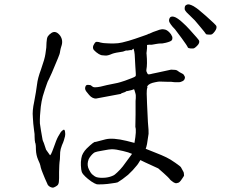

<svg xmlns="http://www.w3.org/2000/svg" viewBox="-20 -840 1040 871"><path d="M882 -726Q863 -750 848 -763Q835 -775 827.5 -783Q820 -791 818 -797Q817 -804 819 -811Q821 -816 826 -818Q831 -821 838 -820Q847 -818 858 -812Q871 -804 881 -796Q896 -784 915 -767Q960 -727 961.5 -722Q963 -717 961.5 -711Q960 -705 954 -697Q948 -689 943 -685.5Q938 -682 928 -683Q916 -683 914 -686Q914 -688 882 -726ZM804 -667Q778 -702 774 -707Q761 -720 755 -729Q749 -737 747 -744Q746 -750 749 -757Q751 -762 756 -764Q762 -766 769 -764Q777 -762 787 -755Q800 -746 809 -737Q824 -724 841 -705Q881 -661 883 -656Q885 -651 883 -645Q881 -639 874 -632Q867 -625 862 -622Q857 -619 845.5 -620Q834 -621 832 -625Q829 -633 804 -667ZM691 -145Q712 -137 735 -126Q752 -118 776 -101Q799 -85 801 -81Q805 -73 813 -59Q814 -57 815 -44Q815 -42 808 -32Q799 -18 795 -15Q790 -10 781 -9Q775 -8 767 -13Q753 -22 748 -30Q744 -35 723 -54Q700 -75 698 -76Q619 -112 618.5 -113Q618 -114 617 -114Q603 -91 602 -91Q583 -67 561 -47Q533 -24 514 -13Q510 -11 486 -8Q468 -5 449 -4Q424 -3 419 -4Q411 -6 394 -17Q376 -30 367 -39Q355 -50 351 -60Q348 -68 347 -89Q346 -105 349 -122Q351 -135 357 -145Q364 -157 373 -166Q408 -200 413 -196Q413 -196 459 -208Q492 -216 554 -201Q587 -192 589 -192Q590 -192 590 -192Q600 -248 594 -264Q594 -266 595 -321Q595 -349 595 -351Q595 -368 595 -382Q596 -389 596 -395Q596 -402 596 -407Q596 -412 593 -421Q589 -437 587 -435Q582 -432 563 -428Q553 -426 552 -426Q550 -423 546 -422Q529 -417 528 -414L416 -393Q411 -392 401 -396Q392 -400 384.5 -409Q377 -418 371.5 -425Q366 -432 366 -439Q366 -444 368.5 -449.5Q371 -455 379 -455Q382 -455 384.5 -454.5Q387 -454 389 -454Q392 -454 397 -449Q399 -447 402.5 -445.5Q406 -444 411 -444Q422 -444 436 -447Q454 -451 465 -454L514 -464Q523 -466 547 -474Q563 -480 577.5 -485.5Q592 -491 594.5 -494Q597 -497 596 -507Q596 -512 594 -538L591 -593Q590 -606 586 -619Q585 -619 585 -619Q577 -612 576 -612Q571 -614 567 -612Q564 -611 560 -611Q557 -610 552 -611Q545 -608 538 -606Q502 -601 489 -596Q469 -587 458 -588L446 -589Q438 -589 428 -595Q415 -603 406 -613Q401 -619 402 -628Q402 -632 407 -640Q410 -646 414 -649Q417 -651 422 -650Q428 -650 436 -647Q449 -644 458 -644Q467 -644 477 -643Q494 -642 516 -644Q529 -645 564 -655Q591 -663 630 -677L647 -683Q656 -688 657 -687Q657 -687 675 -695Q689 -700 695 -702Q705 -706 708 -706Q715 -708 722 -707Q731 -706 736 -703Q742 -700 749.5 -692Q757 -684 759 -678Q763 -673 762 -666Q762 -660 758 -656Q753 -652 743 -649Q735 -646 717 -643Q700 -643 691 -641Q682 -639 668 -637Q657 -638 647 -636Q647 -634 647 -632Q647 -627 647 -622Q647 -618 646 -612Q645 -607 645 -603Q644 -599 645 -594Q649 -549 644 -523Q643 -516 648 -508Q651 -501 658 -503Q662 -504 664 -504Q668 -505 672 -506L696 -511L756 -524Q779 -524 784 -520Q794 -512 807 -506Q812 -504 814 -500Q819 -492 819 -490Q819 -478 809.5 -472.5Q800 -467 790 -467Q765 -467 764 -468Q764 -469 738 -469L704 -470Q698 -470 684 -467Q657 -462 649 -450Q647 -447 648 -446Q650 -444 648 -441Q647 -440 646 -430Q645 -414 646 -401L647 -371Q650 -305 651 -286Q655 -244 654 -233Q653 -222 647 -187Q644 -172 641 -165Q666 -155 691 -145ZM579 -142Q564 -149 538 -155Q506 -163 487 -163Q477 -163 446 -157Q416 -152 410 -149Q399 -143 387 -126Q382 -120 379 -107Q377 -97 378 -89Q379 -80 384 -70Q391 -56 397 -50Q409 -39 419 -36Q434 -32 458 -34Q477 -36 492 -43Q500 -46 512 -58Q527 -72 537 -85Q562 -118 579 -142ZM250 -104Q250 -102 249 -90Q248 -79 248 -60Q248 -42 248 -32Q248 -22 247 -14Q246 -7 243 -2Q240 2 233 6Q224 12 217 11Q205 9 197 -1Q195 -4 184 -30Q180 -40 174 -54.5Q168 -69 165 -80Q163 -91 160 -99L153 -115Q144 -136 143 -160Q143 -181 141 -190H140Q137 -203 137 -219Q138 -228 134 -253Q131 -274 131 -279Q131 -283 129 -308V-309Q126 -337 135 -378Q144 -425 148 -457Q151 -485 166 -525Q183 -573 186 -595Q187 -601 190 -624Q191 -634 191 -647Q192 -667 197 -675Q202 -683 214 -691Q234 -703 253 -678Q268 -656 258 -629Q255 -620 253 -609Q252 -596 243 -576Q208 -491 202 -481Q196 -471 191 -455Q185 -439 174 -403Q168 -380 165 -356Q160 -313 161 -280L166 -247L173 -207Q173 -204 179 -191Q184 -176 189 -161L206 -137Q209 -130 223 -169Q236 -207 244 -221Q252 -235 256 -241Q260 -246 266.5 -250.5Q273 -255 275 -243Q277 -231 275 -222Q273 -213 270 -204Q267 -194 261 -181Q254 -163 253 -150Q252 -109 250 -104Z"/></svg>

Font: ToneOZ-Tsuipita-TC
Style: Tsuipita-TC
Weight: 400
Designer: :Jeffrey Xuan (Chih-Lin Hsuan)  :
Foundry: jeffreyx@gmail.com, cjkFonts.io
Version: Version 0.24071